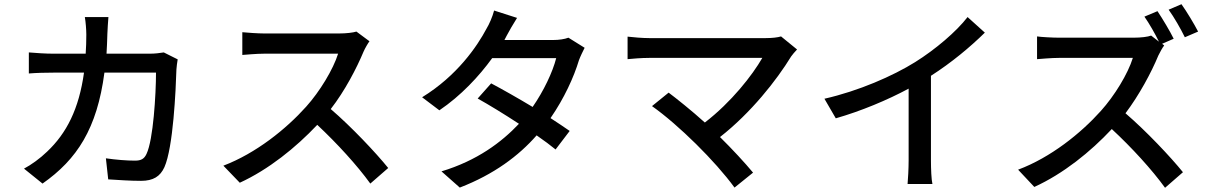

<svg xmlns="http://www.w3.org/2000/svg" viewBox="-20 -839 5746 912"><path d="M94 -38 182 33C346 -82 441 -228 476 -494H721C721 -391 708 -175 676 -108C665 -84 650 -76 621 -76C582 -76 532 -80 483 -87L494 13C542 16 598 20 650 20C708 20 741 -1 761 -45C803 -139 815 -412 818 -509C819 -521 821 -541 824 -557L758 -590C739 -587 717 -584 692 -584H486C488 -614 489 -645 490 -678C491 -701 493 -736 495 -758H383C387 -736 390 -697 390 -675C390 -643 389 -613 387 -584H233C196 -584 153 -587 117 -590V-490C153 -493 198 -494 233 -494H379C355 -321 296 -206 204 -119C170 -86 128 -56 94 -38Z M1673 -689C1657 -684 1625 -680 1590 -680H1235C1206 -680 1150 -684 1131 -686V-578C1146 -579 1198 -584 1235 -584H1586C1563 -510 1499 -404 1434 -332C1339 -226 1196 -111 1041 -52L1119 29C1256 -34 1384 -137 1487 -246C1581 -158 1677 -53 1739 33L1824 -41C1765 -114 1649 -237 1551 -321C1618 -407 1674 -515 1707 -594C1714 -610 1728 -634 1735 -643Z M2680 -660C2662 -653 2635 -649 2608 -649H2376L2387 -670C2397 -689 2418 -726 2436 -754L2327 -789C2320 -761 2303 -722 2291 -703C2246 -618 2151 -479 1985 -377L2067 -315C2169 -384 2255 -476 2318 -563H2622C2605 -496 2562 -406 2510 -331C2440 -373 2366 -415 2313 -443L2249 -371C2301 -342 2375 -297 2445 -251C2362 -163 2246 -76 2077 -25L2164 52C2327 -11 2444 -99 2529 -196C2565 -171 2596 -148 2619 -129L2686 -217C2662 -234 2630 -255 2595 -278C2660 -372 2706 -473 2730 -553C2737 -572 2749 -596 2757 -612Z M3690 -666C3674 -661 3647 -658 3617 -658H3064C3031 -658 2987 -662 2961 -665V-558C2981 -560 3026 -564 3064 -564H3601C3554 -482 3454 -354 3328 -257C3265 -314 3192 -372 3156 -399L3077 -335C3203 -246 3378 -73 3469 52L3557 -19C3519 -65 3457 -132 3400 -188C3547 -303 3669 -458 3738 -571C3745 -580 3754 -592 3766 -604Z M4402 -479C4499 -541 4589 -616 4658 -684L4576 -758C4523 -689 4423 -604 4327 -544C4221 -478 4059 -407 3896 -370L3950 -277C4069 -311 4196 -364 4296 -418V-77C4296 -38 4293 14 4291 35H4409C4404 14 4402 -38 4402 -77Z M5500 -631 5555 -655C5538 -690 5502 -750 5478 -786L5416 -760C5439 -727 5466 -680 5485 -641L5448 -670C5432 -664 5400 -660 5365 -660H5010C4980 -660 4925 -663 4906 -666V-558C4921 -559 4973 -564 5010 -564H5361C5338 -489 5274 -384 5209 -312C5114 -206 4971 -91 4816 -33L4893 49C5031 -14 5159 -117 5261 -226C5355 -139 5452 -33 5514 53L5599 -21C5540 -94 5424 -217 5326 -301C5391 -387 5449 -495 5482 -575C5489 -590 5503 -615 5510 -623ZM5531 -793C5557 -757 5588 -703 5608 -662L5671 -689C5653 -724 5617 -784 5592 -819Z"/></svg>

Font: Kinto Sans Med
Style: Regular
Weight: 500
Designer: Authors: Ryoko NISHIZUKA  (kana & ideographs); Paul D. Hunt (Latin, Greek & Cyrillic); Wenlong ZHANG  (bopomofo); Sandol
Foundry: Adobe Systems Incorporated, ookami Inc.
Version: Version 0.001